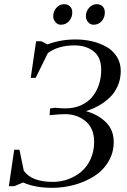

<svg xmlns="http://www.w3.org/2000/svg" viewBox="-20 -902 616 930"><path d="M22.9 0 48.8 -176.8H74.2L95.2 -75.2Q132.8 -21 236.8 -21Q275.4 -21 311 -34.2Q346.7 -47.4 374.8 -71.3Q402.8 -95.2 419.4 -132.6Q436 -169.9 436 -214.8Q436 -280.3 394.8 -314.7Q353.5 -349.1 294.9 -349.1Q271.5 -349.1 220.2 -344.2L222.2 -372.1L223.1 -377L249 -379.9Q277.3 -377 296.9 -377Q338.4 -377 371.8 -391.8Q405.3 -406.7 426.5 -432.4Q447.8 -458 459 -491.5Q470.2 -524.9 470.2 -563Q470.2 -624.5 433.6 -653.3Q397 -682.1 340.8 -682.1Q262.2 -682.1 211.9 -645L152.8 -524.9H128.9L154.8 -702.1H180.2L210 -687Q273.9 -710.9 346.2 -710.9Q388.2 -710.9 426.3 -701.9Q464.4 -692.9 495.8 -675Q527.3 -657.2 546.1 -627Q564.9 -596.7 564.9 -558.1Q564.9 -518.6 550 -485.1Q535.2 -451.7 510 -428.2Q484.9 -404.8 456.5 -389.2Q428.2 -373.5 396 -363.8Q456.5 -346.7 493.7 -309.3Q530.8 -272 530.8 -214.8Q530.8 -161.6 504.6 -118.4Q478.5 -75.2 435.5 -48.1Q392.6 -21 340.1 -6.6Q287.6 7.8 231.9 7.8Q150.4 7.8 91.8 -18.1L48.8 0ZM237.8 -823.2Q237.8 -846.7 253.2 -864.3Q268.6 -881.8 291 -881.8Q307.1 -881.8 318.6 -871.3Q330.1 -860.8 330.1 -841.8Q330.1 -817.4 314.5 -799.8Q298.8 -782.2 274.9 -782.2Q259.3 -782.2 248.5 -794.9Q237.8 -807.6 237.8 -823.2ZM396 -823.2Q396 -846.7 411.4 -864.3Q426.8 -881.8 449.2 -881.8Q465.3 -881.8 476.6 -871.3Q487.8 -860.8 487.8 -841.8Q487.8 -816.9 472.4 -799.6Q457 -782.2 433.1 -782.2Q417.5 -782.2 406.7 -794.9Q396 -807.6 396 -823.2Z"/></svg>

Font: Dihjauti S
Style: Bold Italic
Weight: 700
Italic angle: -9°
Designer: T. Christopher White
Version: Version 3.0.0